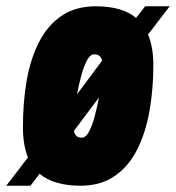

<svg xmlns="http://www.w3.org/2000/svg" viewBox="-64 -581 560 611"><path d="M193 10Q107 10 62 -28L33 10H-44L25 -80Q9 -119 9 -177Q9 -256 21 -325Q33 -394 60.5 -447.5Q88 -501 132.5 -531Q177 -561 241 -561Q325 -561 369 -524L398 -561H476L407 -471Q424 -432 424 -374Q424 -296 411.5 -226.5Q399 -157 372 -104Q345 -51 300.5 -20.5Q256 10 193 10ZM235 -408Q223 -408 213 -389.5Q203 -371 195 -341.5Q187 -312 181 -281L261 -388Q256 -409 235 -408ZM197 -143Q209 -143 219 -161.5Q229 -180 237 -209.5Q245 -239 251 -271L171 -164Q176 -142 197 -143Z"/></svg>

Font: Georama Condensed Black
Style: Italic
Weight: 900
Width: 3
Italic angle: -9°
Designer: Jean-Baptiste Levee
Foundry: Production Type
Version: Version 1.000